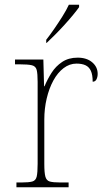

<svg xmlns="http://www.w3.org/2000/svg" viewBox="-20 -786 445 806"><path d="M49 0V-20H71Q101 -20 115.5 -24Q130 -28 134 -44.5Q138 -61 138 -98V-442Q138 -477 134 -492.5Q130 -508 114 -512Q98 -516 61 -516H43V-536H162L165 -424H167Q179 -453 196.5 -480.5Q214 -508 241 -526Q268 -544 306 -544Q344 -544 367 -524.5Q390 -505 390 -476Q390 -463 385 -453Q380 -443 369 -443Q369 -472 361.5 -488.5Q354 -505 339 -512Q324 -519 301 -519Q272 -519 247 -500Q222 -481 204 -448Q186 -415 176 -372.5Q166 -330 166 -284V-98Q166 -61 170.5 -44.5Q175 -28 189 -24Q203 -20 233 -20H268V0ZM174 -619Q189 -638 207 -664Q225 -690 242 -717Q259 -744 269 -766H312V-756Q303 -743 286.5 -723Q270 -703 250 -681Q230 -659 210.5 -639.5Q191 -620 176 -606H174Z"/></svg>

Font: Noto Serif Ethiopic Thin
Style: Regular
Weight: 250
Version: Version 2.102